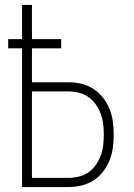

<svg xmlns="http://www.w3.org/2000/svg" viewBox="-20 -755 540 775"><path d="M69 0V-560H13V-597H69V-735H109V-597H227V-560H109V-423H255Q282 -423 308 -417Q334 -411 356.5 -396.5Q379 -382 395.5 -361Q412 -340 422 -315.5Q432 -291 435.5 -264.5Q439 -238 439 -211Q439 -185 435.5 -158.5Q432 -132 422 -107.5Q412 -83 395.5 -61.5Q379 -40 356.5 -26Q334 -12 308 -6Q282 0 255 0ZM255 -37Q276 -37 297.5 -42Q319 -47 336.5 -59Q354 -71 366.5 -89Q379 -107 386.5 -127Q394 -147 396.5 -168.5Q399 -190 399 -211Q399 -233 396.5 -254Q394 -275 386.5 -295.5Q379 -316 366.5 -333.5Q354 -351 336.5 -363.5Q319 -376 297.5 -381Q276 -386 255 -386H109V-37Z"/></svg>

Font: Iosevka Extralight
Style: Regular
Weight: 200
Monospace: yes
Designer: Belleve Invis
Foundry: Belleve Invis
Version: Version 32.0.1; ttfautohint (v1.8.4)